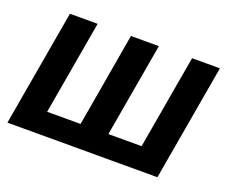

<svg xmlns="http://www.w3.org/2000/svg" viewBox="-92 -674 982 820"><g transform="rotate(20 399.0 -264.0)"><path d="M98.1 -528.3H224.1L149.9 -101.6H301.8L375.5 -528.3H502.4L428.2 -101.6H579.1L653.3 -528.3H779.8L688 0H6.3Z"/></g></svg>

Font: Roboto SemiBold
Style: Italic
Weight: 600
Designer: Christian Robertson
Foundry: Google
Version: Version 3.009; 2024